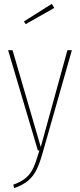

<svg xmlns="http://www.w3.org/2000/svg" viewBox="-20 -779 414 994"><path d="M204 1Q187 63 170 98Q153 133 126 156Q99 179 53 195L49 177Q91 162 115 141Q139 120 153 89Q167 58 184 0H176L22 -519H45L191 -18L329 -519H352ZM248 -759 261 -738 113 -654 104 -668Z"/></svg>

Font: Fira Sans Extra Condensed Thin
Style: Regular
Weight: 250
Width: 1
Designer: Carrois Corporate & Edenspiekermann AG
Foundry: Carrois Corporate GbR & Edenspiekermann AG
Version: Version 4.203